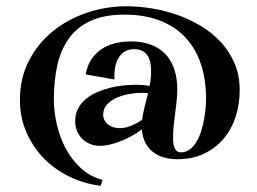

<svg xmlns="http://www.w3.org/2000/svg" viewBox="-20 -523 825 616"><path d="M749 -233.9Q749 -187.5 735.6 -147.2Q722.2 -106.9 696.5 -76.9Q670.9 -46.9 633.5 -29.5Q596.2 -12.2 548.8 -12.2Q525.4 -12.2 505.4 -18.1Q485.4 -23.9 470.2 -35.9Q455.1 -47.9 446 -65.9Q437 -84 435.1 -107.9Q420.4 -96.7 403.3 -87.2Q386.2 -77.6 368.7 -70.6Q351.1 -63.5 333.5 -59.3Q315.9 -55.2 300.8 -55.2Q283.7 -55.2 269.3 -61Q254.9 -66.9 244.1 -77.4Q233.4 -87.9 227.3 -102.3Q221.2 -116.7 221.2 -133.8Q221.2 -156.7 230.5 -174.6Q239.7 -192.4 255.4 -205.3Q271 -218.3 291 -227.1Q311 -235.8 332.5 -241.2Q354 -246.6 375.5 -248.8Q397 -251 415 -251Q426.3 -251 437.5 -250.2Q448.7 -249.5 460 -247.1Q462.4 -259.3 463.6 -271.2Q464.8 -283.2 464.8 -295.9Q464.8 -310.1 462.2 -322.8Q459.5 -335.4 453.1 -345Q446.8 -354.5 436.3 -359.9Q425.8 -365.2 410.2 -365.2Q390.6 -365.2 377.9 -356.2Q365.2 -347.2 357.9 -332.8Q350.6 -318.4 348.4 -301.3Q346.2 -284.2 347.2 -268.1L254.9 -284.2Q259.8 -312.5 273.2 -332.5Q286.6 -352.5 305.9 -365.5Q325.2 -378.4 349.4 -384.3Q373.5 -390.1 399.9 -390.1Q436.5 -390.1 464.6 -379.4Q492.7 -368.7 511.2 -348.9Q529.8 -329.1 539.3 -300.5Q548.8 -272 548.8 -236.8Q548.8 -217.3 546.6 -198.2Q544.4 -179.2 542 -159.9Q539.6 -140.6 537.4 -121.6Q535.2 -102.5 535.2 -83Q535.2 -76.7 535.6 -68.1Q536.1 -59.6 538.6 -52Q541 -44.4 546.1 -39.3Q551.3 -34.2 560.1 -34.2Q576.7 -34.2 589.1 -43.7Q601.6 -53.2 610.6 -68.4Q619.6 -83.5 625.5 -102.5Q631.3 -121.6 634.8 -140.6Q638.2 -159.7 639.6 -177Q641.1 -194.3 641.1 -206.1Q641.1 -269 624 -319.1Q606.9 -369.1 573.7 -404.1Q540.5 -439 491.5 -457.5Q442.4 -476.1 378.9 -476.1Q313.5 -476.1 270 -455.8Q226.6 -435.5 200.7 -399.2Q174.8 -362.8 163.8 -313Q152.8 -263.2 152.8 -204.1Q152.8 -166 162.1 -124.8Q171.4 -83.5 190.4 -47.4Q209.5 -11.2 239 16.1Q268.6 43.5 309.1 54.2L303.2 73.2Q249.5 66.4 202.4 43.5Q155.3 20.5 120.1 -15.6Q85 -51.8 64.5 -99.1Q43.9 -146.5 43.9 -202.1Q43.9 -272.5 72.8 -328.1Q101.6 -383.8 149.4 -422.6Q197.3 -461.4 258.8 -482.2Q320.3 -502.9 386.2 -502.9Q425.8 -502.9 468.3 -495.8Q510.7 -488.8 551 -474.4Q591.3 -460 627.2 -438Q663.1 -416 690.2 -386Q717.3 -356 733.2 -318.1Q749 -280.3 749 -233.9ZM436 -138.2Q438.5 -159.2 444.1 -180.7Q449.7 -202.1 455.1 -224.1Q448.7 -225.1 443.1 -225.1Q437.5 -225.1 432.1 -225.1Q417 -225.1 396.2 -221.7Q375.5 -218.3 356.4 -210.2Q337.4 -202.1 324.2 -188.7Q311 -175.3 311 -154.8Q311 -144.5 315.7 -136.5Q320.3 -128.4 327.6 -122.8Q335 -117.2 344.5 -114.5Q354 -111.8 363.8 -111.8Q382.3 -111.8 400.9 -119.6Q419.4 -127.4 436 -138.2Z"/></svg>

Font: Original Surfer
Style: Regular
Weight: 400
Designer: Astigmatic (AOETI)
Foundry: Astigmatic (AOETI)
Version: Version 1.001